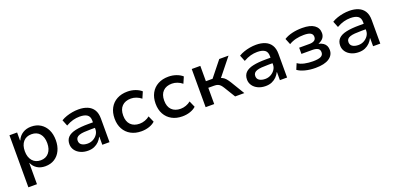

<svg xmlns="http://www.w3.org/2000/svg" viewBox="3 -1341 4837 2354"><g transform="rotate(-20 2421.0 -164.0)"><path d="M93 180V-499H193V-395H197Q220 -449 267.5 -478.5Q315 -508 377 -508Q448 -508 499.5 -475Q551 -442 579 -384.5Q607 -327 607 -249Q607 -174 579.5 -115.5Q552 -57 500.5 -24Q449 9 378 9Q317 9 273 -19Q229 -47 208 -95H205V180ZM350 -79Q418 -79 457 -125.5Q496 -172 496 -250Q496 -329 457.5 -374Q419 -419 350 -419Q281 -419 242 -374Q203 -329 203 -250Q203 -172 242.5 -125.5Q282 -79 350 -79Z M936 9Q882 9 838.5 -11Q795 -31 770.5 -66Q746 -101 746 -144Q746 -200 779 -234Q812 -268 879.5 -283Q947 -298 1050 -298H1125V-226H1056Q1004 -226 966.5 -223Q929 -220 904.5 -211.5Q880 -203 868 -188Q856 -173 856 -150Q856 -112 885.5 -93.5Q915 -75 961 -75Q1001 -75 1034.5 -93.5Q1068 -112 1088.5 -142.5Q1109 -173 1109 -209V-320Q1109 -374 1076 -397Q1043 -420 978 -420Q935 -420 891.5 -408.5Q848 -397 799 -369L767 -449Q800 -469 837 -481.5Q874 -494 914 -501Q954 -508 995 -508Q1062 -508 1112 -487Q1162 -466 1189.5 -422Q1217 -378 1217 -308V0H1123V-105H1120Q1105 -74 1079.5 -48Q1054 -22 1018.5 -6.5Q983 9 936 9Z M1633 9Q1554 9 1496 -23Q1438 -55 1406 -113Q1374 -171 1374 -249Q1374 -328 1406 -386.5Q1438 -445 1496.5 -476.5Q1555 -508 1633 -508Q1687 -508 1735 -491Q1783 -474 1814 -446L1778 -363Q1749 -387 1714 -400Q1679 -413 1645 -413Q1570 -413 1528 -370.5Q1486 -328 1486 -249Q1486 -170 1528 -128Q1570 -86 1644 -86Q1679 -86 1713.5 -98.5Q1748 -111 1775 -133L1811 -51Q1781 -23 1734 -7Q1687 9 1633 9Z M2168 9Q2089 9 2031 -23Q1973 -55 1941 -113Q1909 -171 1909 -249Q1909 -328 1941 -386.5Q1973 -445 2031.5 -476.5Q2090 -508 2168 -508Q2222 -508 2270 -491Q2318 -474 2349 -446L2313 -363Q2284 -387 2249 -400Q2214 -413 2180 -413Q2105 -413 2063 -370.5Q2021 -328 2021 -249Q2021 -170 2063 -128Q2105 -86 2179 -86Q2214 -86 2248.5 -98.5Q2283 -111 2310 -133L2346 -51Q2316 -23 2269 -7Q2222 9 2168 9Z M2471 0V-498H2583V-298H2670L2830 -498H2951L2754 -252L2738 -279Q2768 -275 2789.5 -264Q2811 -253 2829 -232.5Q2847 -212 2867 -180L2976 0H2856L2768 -144Q2754 -167 2740 -182Q2726 -197 2707 -204.5Q2688 -212 2659 -212H2583V0Z M3253 9Q3199 9 3155.5 -11Q3112 -31 3087.5 -66Q3063 -101 3063 -144Q3063 -200 3096 -234Q3129 -268 3196.5 -283Q3264 -298 3367 -298H3442V-226H3373Q3321 -226 3283.5 -223Q3246 -220 3221.5 -211.5Q3197 -203 3185 -188Q3173 -173 3173 -150Q3173 -112 3202.5 -93.5Q3232 -75 3278 -75Q3318 -75 3351.5 -93.5Q3385 -112 3405.5 -142.5Q3426 -173 3426 -209V-320Q3426 -374 3393 -397Q3360 -420 3295 -420Q3252 -420 3208.5 -408.5Q3165 -397 3116 -369L3084 -449Q3117 -469 3154 -481.5Q3191 -494 3231 -501Q3271 -508 3312 -508Q3379 -508 3429 -487Q3479 -466 3506.5 -422Q3534 -378 3534 -308V0H3440V-105H3437Q3422 -74 3396.5 -48Q3371 -22 3335.5 -6.5Q3300 9 3253 9Z M3904 9Q3831 9 3769.5 -7Q3708 -23 3672 -50L3704 -126Q3740 -100 3792.5 -89Q3845 -78 3901 -78Q3972 -78 4004.5 -94Q4037 -110 4037 -147Q4037 -182 4012 -197Q3987 -212 3941 -212H3798V-293H3932Q3972 -293 3995.5 -308Q4019 -323 4019 -355Q4019 -389 3991.5 -405Q3964 -421 3904 -421Q3849 -421 3799.5 -409Q3750 -397 3709 -372L3677 -451Q3721 -479 3782 -493.5Q3843 -508 3914 -508Q4018 -508 4070.5 -470.5Q4123 -433 4123 -367Q4123 -329 4101.5 -301.5Q4080 -274 4039 -259V-257Q4074 -248 4097 -232Q4120 -216 4131 -192.5Q4142 -169 4142 -139Q4142 -71 4081.5 -31Q4021 9 3904 9Z M4469 9Q4415 9 4371.5 -11Q4328 -31 4303.5 -66Q4279 -101 4279 -144Q4279 -200 4312 -234Q4345 -268 4412.5 -283Q4480 -298 4583 -298H4658V-226H4589Q4537 -226 4499.5 -223Q4462 -220 4437.5 -211.5Q4413 -203 4401 -188Q4389 -173 4389 -150Q4389 -112 4418.5 -93.5Q4448 -75 4494 -75Q4534 -75 4567.5 -93.5Q4601 -112 4621.5 -142.5Q4642 -173 4642 -209V-320Q4642 -374 4609 -397Q4576 -420 4511 -420Q4468 -420 4424.5 -408.5Q4381 -397 4332 -369L4300 -449Q4333 -469 4370 -481.5Q4407 -494 4447 -501Q4487 -508 4528 -508Q4595 -508 4645 -487Q4695 -466 4722.5 -422Q4750 -378 4750 -308V0H4656V-105H4653Q4638 -74 4612.5 -48Q4587 -22 4551.5 -6.5Q4516 9 4469 9Z"/></g></svg>

Font: Nunito Sans 7pt SemiBold
Style: Regular
Weight: 600
Designer: Vernon Adams
Foundry: Vernon Adams
Version: Version 3.101;gftools[0.9.27]